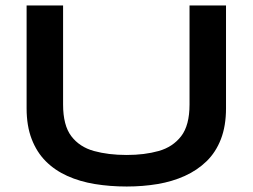

<svg xmlns="http://www.w3.org/2000/svg" viewBox="-20 -667 921 700"><path d="M671 -286V-647H804V-272Q804 -208 785.5 -160Q767 -112 733 -79Q699 -46 653.5 -25.5Q608 -5 554.5 4Q501 13 442 13Q381 13 326 4Q271 -5 225.5 -25.5Q180 -46 147 -79Q114 -112 95.5 -160Q77 -208 77 -272V-647H210V-286Q210 -210 240 -170.5Q270 -131 322.5 -116.5Q375 -102 442 -102Q507 -102 558.5 -116.5Q610 -131 640.5 -170.5Q671 -210 671 -286Z"/></svg>

Font: Syne Modified
Style: Bold
Weight: 700
Designer: Lucas Descroix
Foundry: Bonjour Monde
Version: Version 2.200